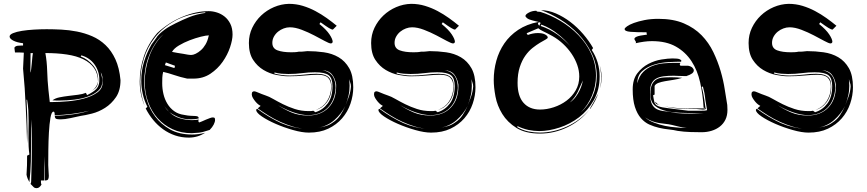

<svg xmlns="http://www.w3.org/2000/svg" viewBox="-20 -658 4513 999"><path d="M142 290Q144 234 145 179.5Q146 125 146 64Q146 38 145 12.5Q144 -13 142 -37V73Q142 128 140.5 182.5Q139 237 133 290Q128 281 124 271.5Q120 262 118 251Q120 224 120.5 201.5Q121 179 121 152L133 146Q130 125 129 103.5Q128 82 128 61Q128 38 128.5 16.5Q129 -5 129 -28Q129 -56 127.5 -83.5Q126 -111 121 -139H118Q120 -97 121.5 -56Q123 -15 123 26Q123 44 122 62L121 88Q119 -8 114 -100Q110 -198 100 -301L104 -384Q93 -385 81 -385H58L55 -408Q55 -413 62 -417Q69 -421 90 -421H100V-433Q67 -437 48.5 -447Q30 -457 30 -468Q30 -478 48 -485.5Q66 -493 94.5 -497.5Q123 -502 157 -504Q191 -506 223 -506Q258 -506 298.5 -504Q339 -502 380 -494Q421 -486 459.5 -469.5Q498 -453 529 -423.5Q560 -394 580.5 -349.5Q601 -305 607 -241Q607 -187 583.5 -152.5Q560 -118 527 -97Q494 -76 458.5 -67Q423 -58 400 -55Q377 -50 347 -43.5Q317 -37 296 -37Q273 -37 269 -42Q265 -47 265 -55Q310 -57 355 -62.5Q400 -68 445 -82Q400 -71 355 -65.5Q310 -60 265 -58Q265 -64 264 -70.5Q263 -77 258 -77Q248 -77 242.5 -45Q237 -13 234.5 31.5Q232 76 231.5 123Q231 170 231 201Q231 215 232.5 230.5Q234 246 234 257Q234 267 231 274Q228 281 214 281V155Q212 187 211.5 218Q211 249 211 281H193V289Q193 298 196 302Q185 321 171 321Q160 321 154.5 315Q149 309 139 299ZM239 -127H253Q288 -127 333.5 -131Q379 -135 419 -146Q459 -157 486.5 -177Q514 -197 514 -229V-237Q514 -247 512.5 -259Q511 -271 504 -282Q505 -277 509 -262Q513 -247 513 -237Q513 -206 491.5 -186.5Q470 -167 437.5 -155.5Q405 -144 366.5 -139.5Q328 -135 293 -135H273Q263 -135 253 -136Q267 -147 289.5 -151.5Q312 -156 337 -159Q362 -162 386 -165Q410 -168 427 -175L433 -163Q468 -180 482.5 -196.5Q497 -213 497 -242Q497 -288 471.5 -323Q446 -358 403 -370L400 -364Q437 -350 464 -318Q491 -286 491 -241Q491 -217 480 -203Q470 -191 448 -181Q466 -189 475 -201Q486 -215 490 -232Q490 -274 470 -303Q450 -332 414 -349.5Q378 -367 327.5 -374.5Q277 -382 216 -382Q224 -339 225.5 -288.5Q227 -238 232 -190ZM138 -280Q140 -282 142 -297Q144 -312 145.5 -329.5Q147 -347 148.5 -362.5Q150 -378 152 -381L139 -382ZM443 -179 448 -181Z M1071 18Q1033 31 1013 32.5Q993 34 978 35Q922 35 877 14Q832 -7 800 -43Q768 -79 750.5 -127.5Q733 -176 733 -231Q733 -263 739 -297.5Q745 -332 757 -365.5Q769 -399 788 -428Q806 -457 831 -480Q805 -459 787 -430Q768 -401 755 -367.5Q742 -334 736 -298.5Q730 -263 730 -230Q730 -188 743.5 -140.5Q757 -93 787 -52.5Q817 -12 864.5 15Q912 42 980 42Q1012 42 1047 33Q1009 58 962 58Q924 58 890.5 46.5Q857 35 828.5 14.5Q800 -6 777 -34Q754 -62 738 -94L747 -102Q730 -136 722.5 -170Q715 -204 715 -239Q715 -290 729.5 -337Q744 -384 768 -426L792 -459Q798 -470 809.5 -481Q821 -492 835 -502.5Q849 -513 864.5 -521.5Q880 -530 894 -537Q930 -555 966 -569.5Q1002 -584 1050 -591L1046 -594Q954 -585 890 -549.5Q826 -514 786 -463Q746 -412 728 -351.5Q710 -291 710 -233Q710 -202 715.5 -170.5Q721 -139 732 -108Q707 -168 707 -235Q707 -301 729 -366Q751 -431 798 -486Q858 -541 929 -570.5Q1000 -600 1066 -600Q1087 -600 1109 -593Q1131 -586 1149 -571.5Q1167 -557 1178.5 -534Q1190 -511 1190 -478Q1190 -451 1177 -412Q1164 -373 1138.5 -336.5Q1113 -300 1075 -274.5Q1037 -249 987 -249H954Q917 -257 886.5 -267.5Q856 -278 829 -284Q825 -268 824.5 -253.5Q824 -239 824 -225Q824 -196 830.5 -168.5Q837 -141 851 -118Q865 -95 886.5 -79.5Q908 -64 939 -60Q958 -56 972 -55.5Q986 -55 995.5 -54.5Q1005 -54 1009.5 -51.5Q1014 -49 1014 -42Q1004 -39 993.5 -38Q983 -37 972 -37Q937 -37 909 -48.5Q881 -60 861 -75Q884 -52 916 -42.5Q948 -33 979 -33Q996 -33 1014 -36Q1012 -30 1012 -29Q1012 -23 1017 -21Q1021 -22 1031 -26.5Q1041 -31 1051.5 -35.5Q1062 -40 1072 -43.5Q1082 -47 1086 -47Q1091 -47 1095 -45.5Q1099 -44 1099 -34Q1099 -24 1092 -10Q1085 4 1071 18ZM933 -378 955 -374Q966 -372 975 -372Q985 -372 998.5 -378.5Q1012 -385 1025.5 -397Q1039 -409 1049.5 -427Q1060 -445 1065 -468L1067 -474Q1053 -474 1025 -467Q997 -460 967 -448.5Q937 -437 911 -421.5Q885 -406 875 -388Q890 -385 904.5 -382.5Q919 -380 933 -378ZM887 -304Q889 -306 889.5 -310Q890 -314 890 -316L843 -333L838 -319ZM859 -77Q852 -85 845 -93Q839 -100 835 -107Q844 -90 859 -77Z M1363 -161Q1379 -156 1401.5 -143Q1424 -130 1452 -116Q1480 -102 1513.5 -91Q1547 -80 1585 -80H1596Q1602 -80 1610 -82L1621 -74Q1660 -86 1685 -119.5Q1710 -153 1710 -210Q1710 -251 1690.5 -266.5Q1671 -282 1619 -282Q1587 -282 1552.5 -277.5Q1518 -273 1480 -273Q1463 -273 1445 -274.5Q1427 -276 1408 -281V-275Q1448 -265 1487 -265Q1525 -265 1559.5 -269.5Q1594 -274 1626 -274Q1653 -274 1668.5 -268.5Q1684 -263 1692 -254Q1700 -245 1702.5 -232.5Q1705 -220 1705 -205Q1705 -158 1680 -125Q1656 -94 1623 -86Q1660 -99 1681 -131Q1703 -165 1703 -207Q1703 -237 1687.5 -253Q1672 -269 1634 -269Q1603 -269 1564 -265Q1525 -261 1481 -261Q1454 -261 1418.5 -268Q1383 -275 1351 -294Q1319 -313 1297 -346.5Q1275 -380 1275 -434Q1275 -477 1292.5 -513.5Q1310 -550 1339 -577.5Q1368 -605 1405.5 -621Q1443 -637 1483 -638Q1521 -638 1555.5 -627.5Q1590 -617 1621 -600.5Q1652 -584 1680 -564Q1708 -544 1732 -524L1712 -504Q1705 -504 1691 -512.5Q1677 -521 1648 -542L1642 -533Q1678 -504 1694.5 -479Q1711 -454 1711 -440Q1709 -432 1701 -432Q1693 -432 1669 -445Q1645 -458 1614.5 -474Q1584 -490 1550 -503Q1516 -516 1488 -516Q1472 -516 1456 -510Q1440 -504 1427 -493.5Q1414 -483 1405.5 -468Q1397 -453 1397 -435Q1397 -406 1424 -396Q1451 -386 1495 -386Q1504 -386 1514.5 -386.5Q1525 -387 1534 -389Q1557 -389 1564.5 -390.5Q1572 -392 1579 -392Q1622 -392 1665 -386Q1708 -380 1742 -360Q1776 -340 1797 -303Q1818 -266 1818 -204Q1818 -161 1803.5 -118.5Q1789 -76 1760 -42.5Q1731 -9 1688 11.5Q1645 32 1587 32Q1552 32 1504.5 18.5Q1457 5 1414.5 -13.5Q1372 -32 1342.5 -52Q1313 -72 1313 -86Q1313 -90 1318 -92Q1379 -47 1442 -18Q1504 9 1569 12Q1537 10 1505 1Q1472 -9 1439.5 -23.5Q1407 -38 1377.5 -56.5Q1348 -75 1321 -94L1336 -107Q1333 -108 1325 -114Q1317 -120 1309.5 -129Q1302 -138 1296 -148Q1290 -158 1290 -167Q1290 -177 1294 -180Q1298 -183 1303 -183Q1308 -183 1324 -176Q1340 -169 1363 -161ZM1584 -59Q1549 -59 1506.5 -73.5Q1464 -88 1426 -111Q1457 -90 1495 -73.5Q1533 -57 1583 -57Q1650 -57 1689.5 -98Q1729 -139 1729 -208V-218Q1724 -250 1707.5 -270.5Q1691 -291 1657 -293Q1678 -289 1691.5 -280Q1705 -271 1712.5 -258.5Q1720 -246 1723 -231Q1726 -216 1726 -200Q1722 -134 1684 -96.5Q1646 -59 1584 -59ZM1711 -20Q1736 -36 1751 -59Q1766 -82 1777 -107Q1756 -65 1719.5 -33Q1683 -1 1633 7Q1652 4 1672.5 -1.5Q1693 -7 1711 -20ZM1806 -208Q1806 -219 1802 -229Q1799 -237 1797 -246L1798 -233Q1799 -225 1799 -211Q1799 -184 1793 -159Q1787 -134 1778 -110Q1787 -132 1795.5 -156.5Q1804 -181 1806 -208ZM1797 -249Q1797 -248 1797 -246Q1797 -248 1797 -249ZM1622 -85Q1621 -85 1620 -85Q1621 -85 1622 -85Z M1999 -161Q2015 -156 2037.5 -143Q2060 -130 2088 -116Q2116 -102 2149.5 -91Q2183 -80 2221 -80H2232Q2238 -80 2246 -82L2257 -74Q2296 -86 2321 -119.5Q2346 -153 2346 -210Q2346 -251 2326.5 -266.5Q2307 -282 2255 -282Q2223 -282 2188.5 -277.5Q2154 -273 2116 -273Q2099 -273 2081 -274.5Q2063 -276 2044 -281V-275Q2084 -265 2123 -265Q2161 -265 2195.5 -269.5Q2230 -274 2262 -274Q2289 -274 2304.5 -268.5Q2320 -263 2328 -254Q2336 -245 2338.5 -232.5Q2341 -220 2341 -205Q2341 -158 2316 -125Q2292 -94 2259 -86Q2296 -99 2317 -131Q2339 -165 2339 -207Q2339 -237 2323.5 -253Q2308 -269 2270 -269Q2239 -269 2200 -265Q2161 -261 2117 -261Q2090 -261 2054.5 -268Q2019 -275 1987 -294Q1955 -313 1933 -346.5Q1911 -380 1911 -434Q1911 -477 1928.5 -513.5Q1946 -550 1975 -577.5Q2004 -605 2041.5 -621Q2079 -637 2119 -638Q2157 -638 2191.5 -627.5Q2226 -617 2257 -600.5Q2288 -584 2316 -564Q2344 -544 2368 -524L2348 -504Q2341 -504 2327 -512.5Q2313 -521 2284 -542L2278 -533Q2314 -504 2330.5 -479Q2347 -454 2347 -440Q2345 -432 2337 -432Q2329 -432 2305 -445Q2281 -458 2250.5 -474Q2220 -490 2186 -503Q2152 -516 2124 -516Q2108 -516 2092 -510Q2076 -504 2063 -493.5Q2050 -483 2041.5 -468Q2033 -453 2033 -435Q2033 -406 2060 -396Q2087 -386 2131 -386Q2140 -386 2150.5 -386.5Q2161 -387 2170 -389Q2193 -389 2200.5 -390.5Q2208 -392 2215 -392Q2258 -392 2301 -386Q2344 -380 2378 -360Q2412 -340 2433 -303Q2454 -266 2454 -204Q2454 -161 2439.5 -118.5Q2425 -76 2396 -42.5Q2367 -9 2324 11.5Q2281 32 2223 32Q2188 32 2140.5 18.5Q2093 5 2050.5 -13.5Q2008 -32 1978.5 -52Q1949 -72 1949 -86Q1949 -90 1954 -92Q2015 -47 2078 -18Q2140 9 2205 12Q2173 10 2141 1Q2108 -9 2075.5 -23.5Q2043 -38 2013.5 -56.5Q1984 -75 1957 -94L1972 -107Q1969 -108 1961 -114Q1953 -120 1945.5 -129Q1938 -138 1932 -148Q1926 -158 1926 -167Q1926 -177 1930 -180Q1934 -183 1939 -183Q1944 -183 1960 -176Q1976 -169 1999 -161ZM2220 -59Q2185 -59 2142.5 -73.5Q2100 -88 2062 -111Q2093 -90 2131 -73.5Q2169 -57 2219 -57Q2286 -57 2325.5 -98Q2365 -139 2365 -208V-218Q2360 -250 2343.5 -270.5Q2327 -291 2293 -293Q2314 -289 2327.5 -280Q2341 -271 2348.5 -258.5Q2356 -246 2359 -231Q2362 -216 2362 -200Q2358 -134 2320 -96.5Q2282 -59 2220 -59ZM2347 -20Q2372 -36 2387 -59Q2402 -82 2413 -107Q2392 -65 2355.5 -33Q2319 -1 2269 7Q2288 4 2308.5 -1.5Q2329 -7 2347 -20ZM2442 -208Q2442 -219 2438 -229Q2435 -237 2433 -246L2434 -233Q2435 -225 2435 -211Q2435 -184 2429 -159Q2423 -134 2414 -110Q2423 -132 2431.5 -156.5Q2440 -181 2442 -208ZM2433 -249Q2433 -248 2433 -246Q2433 -248 2433 -249ZM2258 -85Q2257 -85 2256 -85Q2257 -85 2258 -85Z M2771 -602Q2772 -597 2782 -597H2784Q2790 -597 2792 -596Q2844 -580 2895.5 -549.5Q2947 -519 2988.5 -476.5Q3030 -434 3055.5 -380Q3081 -326 3081 -264Q3081 -210 3060 -160Q3039 -110 3002 -73Q3040 -106 3062.5 -155.5Q3085 -205 3085 -262Q3085 -326 3058 -381.5Q3031 -437 2989 -481Q2947 -525 2895.5 -556.5Q2844 -588 2795 -605Q2833 -605 2872.5 -588Q2912 -571 2948 -543.5Q2984 -516 3014.5 -480.5Q3045 -445 3066 -408L3059 -398Q3079 -368 3089.5 -333Q3100 -298 3100 -261Q3100 -190 3069.5 -136.5Q3039 -83 2992.5 -47.5Q2946 -12 2890.5 6Q2835 24 2786 24Q2758 24 2729.5 18Q2701 12 2672 -2V4Q2700 20 2729.5 26Q2759 32 2788 32Q2860 32 2929.5 0.5Q2999 -31 3047 -88Q3001 -29 2932.5 4Q2864 37 2790 37Q2714 37 2667 7.5Q2620 -22 2593.5 -65Q2567 -108 2558 -156Q2549 -204 2549 -242Q2549 -293 2562.5 -342Q2576 -391 2604 -432Q2632 -473 2676 -502.5Q2720 -532 2782 -544L2753 -551Q2732 -556 2723 -563Q2714 -570 2714 -575Q2714 -583 2731.5 -592.5Q2749 -602 2771 -602ZM2726 -476Q2753 -486 2778 -486Q2803 -486 2816.5 -478.5Q2830 -471 2830 -463Q2830 -458 2818.5 -452Q2807 -446 2789.5 -435.5Q2772 -425 2751.5 -409Q2731 -393 2713.5 -368.5Q2696 -344 2684.5 -309Q2673 -274 2673 -227Q2673 -158 2704 -123Q2735 -88 2790 -88Q2825 -88 2861.5 -100Q2898 -112 2927.5 -134Q2957 -156 2975.5 -188Q2994 -220 2994 -260Q2994 -290 2983.5 -320Q2973 -350 2954.5 -377.5Q2936 -405 2910.5 -429Q2885 -453 2855 -470Q2826 -486 2807.5 -494.5Q2789 -503 2781 -511Q2773 -507 2758.5 -501.5Q2744 -496 2720 -485ZM2793 -523Q2839 -508 2881 -478Q2917 -451 2947 -419Q2918 -453 2884 -480Q2845 -512 2797 -530ZM2987 -182Q2972 -150 2945 -125Q2963 -137 2975.5 -154Q2988 -171 2996 -188Q3004 -205 3008 -219Q3011 -232 3013 -240Q3002 -214 2987 -182ZM3054 -96Q3053 -94 3051 -92Q3050 -91 3049 -91Q3048 -91 3054 -101.5Q3060 -112 3068.5 -126.5Q3077 -141 3085 -157Q3092 -169 3095 -178Q3081 -135 3054 -96ZM3110 -258Q3110 -242 3108 -226.5Q3106 -211 3101 -198Q3108 -223 3108 -254Q3108 -277 3104 -299Q3101 -318 3096 -336Q3101 -318 3105 -300Q3110 -280 3110 -258ZM2793 -539 2784 -543Q2783 -541 2781 -539Q2779 -537 2779 -535Q2779 -533 2781.5 -529.5Q2784 -526 2786 -524ZM2953 -412Q2950 -416 2947 -419Q2950 -415 2953 -412ZM3095 -178Q3096 -180 3096 -182Q3096 -180 3095 -178ZM3097 -184Q3096 -183 3096 -182Q3096 -183 3097 -184Z M3551 -262Q3524 -262 3510.5 -263Q3497 -264 3486 -264Q3456 -264 3433 -261Q3410 -258 3394 -249Q3378 -240 3370 -223Q3362 -206 3362 -178Q3362 -137 3371.5 -117.5Q3381 -98 3398.5 -89.5Q3416 -81 3441 -79Q3466 -77 3497 -70Q3515 -68 3533 -67.5Q3551 -67 3569 -67H3641Q3591 -70 3541.5 -70.5Q3492 -71 3452.5 -79Q3413 -87 3388.5 -107Q3364 -127 3364 -168Q3364 -201 3372.5 -218.5Q3381 -236 3395.5 -244.5Q3410 -253 3430 -254.5Q3450 -256 3473 -256Q3501 -256 3530 -253Q3507 -246 3483.5 -242.5Q3460 -239 3440 -235.5Q3420 -232 3405.5 -226.5Q3391 -221 3386 -211V-166L3378 -162Q3382 -137 3385.5 -124.5Q3389 -112 3405 -105.5Q3421 -99 3456.5 -95Q3492 -91 3560 -82H3632Q3651 -82 3654.5 -83.5Q3658 -85 3659 -85L3650 -139Q3648 -159 3645 -175Q3642 -191 3637 -209Q3636 -206 3631 -206Q3636 -189 3639.5 -170Q3643 -151 3645.5 -134Q3648 -117 3649.5 -105Q3651 -93 3653 -91L3647 -89Q3645 -88 3641 -88H3635Q3628 -88 3619 -89.5Q3610 -91 3596 -91H3563Q3524 -91 3491 -95Q3460 -99 3437 -105Q3460 -100 3493 -97Q3528 -93 3558 -93Q3571 -93 3585.5 -93.5Q3600 -94 3617 -94H3650Q3647 -97 3643 -97H3641Q3637 -166 3623 -229Q3609 -292 3578 -339.5Q3547 -387 3497 -415.5Q3447 -444 3372 -444Q3351 -444 3330 -441Q3309 -438 3287 -433Q3289 -435 3289 -437Q3289 -442 3285 -446.5Q3281 -451 3281 -456Q3281 -462 3293.5 -467.5Q3306 -473 3347 -478Q3345 -480 3344.5 -484Q3344 -488 3344 -490Q3290 -490 3260 -492.5Q3230 -495 3230 -507Q3230 -512 3242.5 -521Q3255 -530 3278 -538.5Q3301 -547 3333.5 -553.5Q3366 -560 3406 -560Q3483 -560 3538 -536.5Q3593 -513 3630.5 -474.5Q3668 -436 3691.5 -387Q3715 -338 3729.5 -288.5Q3744 -239 3751 -192.5Q3758 -146 3764 -112Q3764 -106 3764.5 -100Q3765 -94 3765 -86Q3765 -57 3754.5 -35.5Q3744 -14 3725.5 0.5Q3707 15 3682.5 22.5Q3658 30 3630 30Q3608 30 3573 29Q3538 28 3506 23Q3485 18 3460 15.5Q3435 13 3409 7Q3383 1 3358.5 -10Q3334 -21 3314.5 -43.5Q3295 -66 3283.5 -102Q3272 -138 3272 -193Q3272 -245 3296 -276.5Q3320 -308 3353.5 -325.5Q3387 -343 3422 -348.5Q3457 -354 3479 -354Q3507 -354 3516 -350Q3525 -346 3525 -342Q3525 -339 3524 -337Q3499 -337 3460 -335Q3421 -333 3384.5 -322Q3348 -311 3322 -288.5Q3296 -266 3296 -225Q3305 -262 3326.5 -283.5Q3348 -305 3376 -315.5Q3404 -326 3433.5 -328.5Q3463 -331 3487 -331H3521Q3517 -327 3517 -323Q3517 -319 3521 -316H3560Q3576 -313 3583 -305.5Q3590 -298 3590 -292Q3590 -283 3581 -276Q3572 -269 3551 -262ZM3383 -20Q3411 -9 3440.5 -3Q3470 3 3499 5Q3528 8 3553 8Q3533 6 3513 1Q3492 -4 3476 -8Q3459 -12 3442.5 -13.5Q3426 -15 3408.5 -18Q3391 -21 3373 -27.5Q3355 -34 3337 -47Q3356 -30 3383 -20ZM3393 -125Q3392 -126 3399 -119Q3405 -113 3415 -110Q3410 -112 3400 -115Q3389 -119 3389 -127ZM3418 -110Q3417 -110 3415 -110Q3416 -110 3418 -110Z M3963 -161Q3979 -156 4001.5 -143Q4024 -130 4052 -116Q4080 -102 4113.5 -91Q4147 -80 4185 -80H4196Q4202 -80 4210 -82L4221 -74Q4260 -86 4285 -119.5Q4310 -153 4310 -210Q4310 -251 4290.5 -266.5Q4271 -282 4219 -282Q4187 -282 4152.5 -277.5Q4118 -273 4080 -273Q4063 -273 4045 -274.5Q4027 -276 4008 -281V-275Q4048 -265 4087 -265Q4125 -265 4159.5 -269.5Q4194 -274 4226 -274Q4253 -274 4268.5 -268.5Q4284 -263 4292 -254Q4300 -245 4302.5 -232.5Q4305 -220 4305 -205Q4305 -158 4280 -125Q4256 -94 4223 -86Q4260 -99 4281 -131Q4303 -165 4303 -207Q4303 -237 4287.5 -253Q4272 -269 4234 -269Q4203 -269 4164 -265Q4125 -261 4081 -261Q4054 -261 4018.5 -268Q3983 -275 3951 -294Q3919 -313 3897 -346.5Q3875 -380 3875 -434Q3875 -477 3892.5 -513.5Q3910 -550 3939 -577.5Q3968 -605 4005.5 -621Q4043 -637 4083 -638Q4121 -638 4155.5 -627.5Q4190 -617 4221 -600.5Q4252 -584 4280 -564Q4308 -544 4332 -524L4312 -504Q4305 -504 4291 -512.5Q4277 -521 4248 -542L4242 -533Q4278 -504 4294.5 -479Q4311 -454 4311 -440Q4309 -432 4301 -432Q4293 -432 4269 -445Q4245 -458 4214.5 -474Q4184 -490 4150 -503Q4116 -516 4088 -516Q4072 -516 4056 -510Q4040 -504 4027 -493.5Q4014 -483 4005.5 -468Q3997 -453 3997 -435Q3997 -406 4024 -396Q4051 -386 4095 -386Q4104 -386 4114.5 -386.5Q4125 -387 4134 -389Q4157 -389 4164.5 -390.5Q4172 -392 4179 -392Q4222 -392 4265 -386Q4308 -380 4342 -360Q4376 -340 4397 -303Q4418 -266 4418 -204Q4418 -161 4403.5 -118.5Q4389 -76 4360 -42.5Q4331 -9 4288 11.5Q4245 32 4187 32Q4152 32 4104.5 18.5Q4057 5 4014.5 -13.5Q3972 -32 3942.5 -52Q3913 -72 3913 -86Q3913 -90 3918 -92Q3979 -47 4042 -18Q4104 9 4169 12Q4137 10 4105 1Q4072 -9 4039.5 -23.5Q4007 -38 3977.5 -56.5Q3948 -75 3921 -94L3936 -107Q3933 -108 3925 -114Q3917 -120 3909.5 -129Q3902 -138 3896 -148Q3890 -158 3890 -167Q3890 -177 3894 -180Q3898 -183 3903 -183Q3908 -183 3924 -176Q3940 -169 3963 -161ZM4184 -59Q4149 -59 4106.5 -73.5Q4064 -88 4026 -111Q4057 -90 4095 -73.5Q4133 -57 4183 -57Q4250 -57 4289.5 -98Q4329 -139 4329 -208V-218Q4324 -250 4307.5 -270.5Q4291 -291 4257 -293Q4278 -289 4291.5 -280Q4305 -271 4312.5 -258.5Q4320 -246 4323 -231Q4326 -216 4326 -200Q4322 -134 4284 -96.5Q4246 -59 4184 -59ZM4311 -20Q4336 -36 4351 -59Q4366 -82 4377 -107Q4356 -65 4319.5 -33Q4283 -1 4233 7Q4252 4 4272.5 -1.5Q4293 -7 4311 -20ZM4406 -208Q4406 -219 4402 -229Q4399 -237 4397 -246L4398 -233Q4399 -225 4399 -211Q4399 -184 4393 -159Q4387 -134 4378 -110Q4387 -132 4395.5 -156.5Q4404 -181 4406 -208ZM4397 -249Q4397 -248 4397 -246Q4397 -248 4397 -249ZM4222 -85Q4221 -85 4220 -85Q4221 -85 4222 -85Z"/></svg>

Font: Finger Paint
Style: Regular
Weight: 400
Designer: Ralph du Carrois
Foundry: Ralph du Carrois
Version: Version 1.001